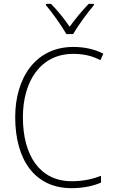

<svg xmlns="http://www.w3.org/2000/svg" viewBox="-20 -1061 586 998"><path d="M325 -884H360C385 -927 433 -993 468 -1034V-1041H441C405 -1004 371 -962 342 -922C315 -962 278 -1008 245 -1041H219V-1034C251 -996 300 -928 325 -884ZM361 -781C408 -781 456 -773 502 -748L517 -782C470 -806 418 -817 361 -817C164 -817 59 -655 59 -452C59 -228 163 -83 351 -83C415 -83 467 -95 505 -112V-147C466 -132 416 -119 353 -119C188 -119 99 -251 99 -452C99 -635 188 -781 361 -781Z"/></svg>

Font: Noto Sans Kannada UI SemiCondensed ExtraLight
Style: Regular
Weight: 200
Width: 4
Designer: Jelle Bosma - Monotype Design Team
Foundry: Monotype Imaging Inc.
Version: Version 2.005